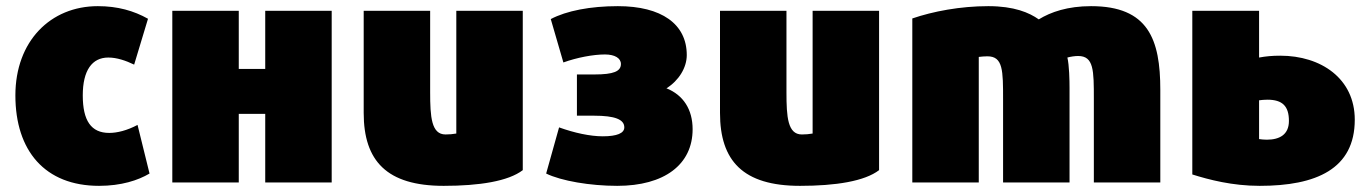

<svg xmlns="http://www.w3.org/2000/svg" viewBox="-20 -578 4455 624"><path d="M302 26C374 26 429 8 466 -14L427 -172C393 -154 361 -146 335 -146C276 -146 249 -186 249 -268C249 -349 279 -391 332 -391C360 -391 389 -381 416 -368L461 -517C415 -543 362 -558 298 -558C144 -558 30 -444 30 -268C30 -88 126 26 302 26Z M756 15V-208H842V15H1058V-543H842V-354H756V-543H540V15Z M1162 -543V-211C1162 -55 1237 26 1422 26C1538 26 1632 11 1679 -25V-543H1463V-144C1452 -142 1440 -141 1428 -141C1382 -141 1378 -198 1378 -278V-543Z M1986 26C2139 26 2231 -43 2231 -158C2231 -222 2201 -269 2146 -291C2186 -316 2212 -358 2212 -399C2212 -500 2130 -558 1988 -558C1899 -558 1821 -543 1770 -516L1811 -375C1855 -391 1908 -401 1946 -401C1978 -401 1998 -389 1998 -370C1998 -346 1974 -336 1912 -336H1855V-202H1911C1978 -202 2009 -190 2009 -164C2009 -145 1985 -135 1939 -135C1898 -135 1847 -146 1797 -164L1755 -14C1804 10 1898 26 1986 26Z M2320 -543V-211C2320 -55 2395 26 2580 26C2696 26 2790 11 2837 -25V-543H2621V-144C2610 -142 2598 -141 2586 -141C2540 -141 2536 -198 2536 -278V-543Z M3161 15V-393C3170 -394 3179 -395 3189 -395C3240 -395 3240 -349 3240 -254V15H3456V-292C3456 -317 3455 -366 3449 -391C3460 -394 3473 -396 3484 -396C3535 -396 3535 -349 3535 -256V15H3751V-286C3751 -450 3712 -558 3526 -558C3450 -558 3395 -539 3356 -515C3325 -537 3276 -558 3192 -558C3101 -558 3012 -541 2945 -518V15Z M3855 -543V-11C3909 6 3985 26 4074 26C4258 26 4383 -29 4383 -189C4383 -323 4273 -397 4141 -397C4114 -397 4094 -395 4072 -391V-543ZM4072 -252C4080 -253 4089 -254 4099 -254C4148 -254 4169 -233 4169 -185C4169 -140 4138 -124 4097 -124C4088 -124 4079 -125 4072 -126Z"/></svg>

Font: Repo ExtraBlack
Style: Regular
Weight: 400
Designer: Stefan Peev
Foundry: Context Ltd
Version: Version 001.502